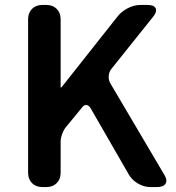

<svg xmlns="http://www.w3.org/2000/svg" viewBox="-20 -759 715 779"><path d="M152 0Q126 0 110 -16Q94 -32 94 -58V-681Q94 -707 110 -723Q126 -739 152 -739H168Q194 -739 210 -723Q226 -707 226 -681V-404H229L456 -691Q472 -712 498 -725.5Q524 -739 551 -739H578Q605 -739 611.5 -725.5Q618 -712 602 -692L430 -477Q422 -465 421 -450Q420 -435 427 -422L646 -51Q660 -29 652 -14.5Q644 0 617 0H590Q564 0 539.5 -14.5Q515 -29 502 -52L347 -321Q340 -332 330.5 -333Q321 -334 313 -323L244 -239Q237 -229 231.5 -213.5Q226 -198 226 -185V-58Q226 -32 210 -16Q194 0 168 0Z"/></svg>

Font: Chiron GoRound TC SB
Style: Regular
Weight: 500
Designer: Ryoko NISHIZUKA 西塚涼子 (kana, bopomofo & ideographs); Paul D. Hunt (Latin, Greek & Cyrillic); Sandoll Communications 산돌커뮤니
Foundry: Adobe
Version: Version 1.000;hotconv 1.1.1;makeotfexe 2.6.0